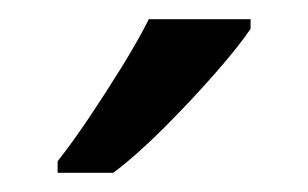

<svg xmlns="http://www.w3.org/2000/svg" viewBox="-20 -786 321 200"><path d="M241 -756Q229 -738 204 -709.5Q179 -681 150.5 -652.5Q122 -624 98 -606H40V-618Q55 -637 72.5 -663Q90 -689 107 -716.5Q124 -744 135 -766H241Z"/></svg>

Font: Noto Sans Limbu
Style: Regular
Weight: 400
Designer: Monotype Design Team
Foundry: Monotype Imaging Inc.
Version: Version 2.004; ttfautohint (v1.8.4.7-5d5b)